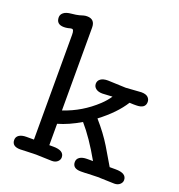

<svg xmlns="http://www.w3.org/2000/svg" viewBox="-139 -894 943 1010"><g transform="rotate(20 333.0 -389.0)"><path d="M262.7 0 173.3 -2.9 124 -1.5Q105 0 85.4 0Q38.6 0 38.6 -36.1Q38.6 -53.7 53.2 -63.5Q67.9 -73.2 93.8 -73.2H135.7V-660.2Q135.7 -689.5 124 -689.5Q120.1 -689.5 115.2 -688.5L103.5 -685.5Q91.3 -683.1 81.1 -683.1Q38.1 -683.1 38.1 -722.7Q38.1 -738.3 51.8 -749.3Q65.4 -760.3 94 -762.9Q122.6 -765.6 136.2 -769.5L158.2 -775.9Q167 -778.3 177.2 -778.3Q221.7 -778.3 221.7 -731V-267.6Q323.7 -301.3 403.3 -376Q429.2 -400.4 446.8 -426.8L391.1 -423.8Q367.7 -423.8 354.2 -434.1Q340.8 -444.3 340.8 -461.2Q340.8 -478 355 -488.3Q369.1 -498.5 395.5 -498.5L496.1 -494.6L581.5 -500.5Q607.4 -500.5 618.9 -489.7Q630.4 -479 630.4 -463.4Q630.4 -426.3 579.1 -426.3H563.5Q554.2 -426.3 542 -427.2Q499 -358.4 411.6 -292Q465.3 -231 501.5 -171.4L559.6 -73.2H592.8Q654.3 -73.2 654.3 -34.7Q654.3 -21 642.6 -10.5Q630.9 0 611.8 0L517.6 -2.9L468.3 -1.5Q449.2 0 424.8 0Q377.9 0 377.9 -36.1Q377.9 -53.7 392.6 -63.5Q407.2 -73.2 433.1 -73.2H466.3Q404.8 -182.1 346.7 -248.5Q281.7 -210 221.7 -192.9V-73.2H243.7Q305.2 -73.2 305.2 -34.7Q305.2 -21 293.5 -10.5Q281.7 0 262.7 0Z"/></g></svg>

Font: Oldenburg
Style: Regular
Weight: 400
Designer: Nicole Fally
Foundry: Nicole Fally
Version: Version 1.001